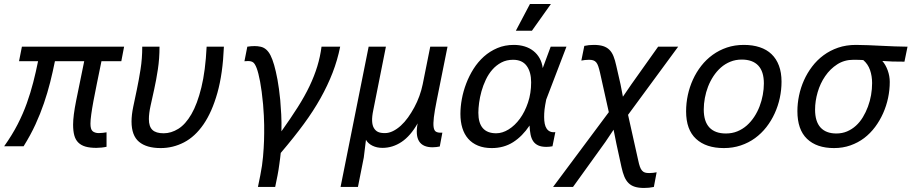

<svg xmlns="http://www.w3.org/2000/svg" viewBox="-39 -720 4486 945"><path d="M485.4 2.4Q474.6 4.9 461.2 6.3Q447.8 7.8 435.5 7.8Q403.3 7.8 381.6 1.5Q359.9 -4.9 346.2 -18.6Q332.5 -32.2 326.7 -53.7Q320.8 -75.2 320.8 -106.9Q320.8 -149.4 335.7 -224.1Q350.6 -298.8 375.5 -418.9H231.4Q220.7 -365.7 207.8 -314.5Q194.8 -263.2 177.2 -211.7Q159.7 -160.2 135.7 -107.9Q111.8 -55.7 77.1 0H-18.6Q21 -55.7 47.9 -108.2Q74.7 -160.6 93 -211.9Q111.3 -263.2 124.5 -314.5Q137.7 -365.7 148.4 -418.9H54.7L68.8 -490.2H571.8L558.1 -418.9H460.4Q447.8 -356.4 437.7 -307.9Q427.7 -259.3 420.9 -222.7Q414.1 -186 410.2 -157.5Q406.2 -128.9 406.2 -111.3Q406.2 -97.7 408.7 -88.6Q411.1 -79.6 416.5 -74.7Q421.9 -69.8 429.9 -67.4Q438 -64.9 446.8 -64.9Q456.5 -64.9 467.3 -66.2Q478 -67.4 485.4 -68.8Z M1063 -490.2Q1057.6 -357.4 1031 -262.9Q1004.4 -168.5 962.6 -107.9Q920.9 -47.4 866.7 -19.3Q812.5 8.8 752 8.8Q682.1 8.8 645.3 -22Q608.4 -52.7 608.4 -122.1Q608.4 -154.3 616.7 -194.1Q625 -233.9 634.8 -280.3Q644.5 -326.7 652.8 -379.2Q661.1 -431.6 661.1 -490.2H746.1Q746.1 -431.2 738 -378.4Q730 -325.7 720 -280.8Q710 -235.8 701.9 -198.7Q693.8 -161.6 693.8 -133.8Q693.8 -97.2 711.2 -80.6Q728.5 -64 766.6 -64Q803.2 -64 838.6 -85.9Q874 -107.9 903.1 -158Q932.1 -208 952.1 -289.6Q972.2 -371.1 978 -490.2Z M1340.3 -228Q1343.3 -193.4 1345.2 -156.5Q1347.2 -119.6 1346.2 -73.7Q1392.1 -138.2 1426.5 -192.4Q1460.9 -246.6 1484.6 -296.4Q1508.3 -346.2 1522.7 -393.6Q1537.1 -440.9 1543.5 -490.2H1635.3Q1622.1 -424.3 1597.9 -361.8Q1573.7 -299.3 1538.6 -236.6Q1503.4 -173.8 1456.5 -109.9Q1409.7 -45.9 1342.8 32.7Q1341.8 44.4 1339.8 58.8Q1337.9 73.2 1335.9 87.9Q1334 102.5 1331.8 116Q1329.6 129.4 1327.1 142.6L1315.4 200.2H1230.5L1242.2 142.6Q1252 93.8 1255.6 51.3Q1259.3 8.8 1260.5 -27.1Q1261.7 -63 1261.2 -104.7Q1260.7 -146.5 1255.9 -206.1Q1249.5 -274.4 1241.2 -318.1Q1232.9 -361.8 1224.4 -384.3Q1215.8 -406.7 1206.8 -413.1Q1197.8 -419.4 1183.6 -419.4Q1177.2 -419.4 1173.1 -419.2Q1168.9 -418.9 1164.1 -418.5L1178.2 -490.2Q1196.8 -493.2 1214.8 -493.2Q1229 -493.2 1243.9 -490Q1258.8 -486.8 1271 -476.3Q1283.2 -465.8 1292.5 -447.5Q1301.8 -429.2 1310.3 -399.9Q1318.8 -370.6 1326.7 -328.4Q1334.5 -286.1 1340.3 -228Z M1860.4 -490.2 1798.3 -178.2Q1791.5 -146 1792.5 -124.3Q1793.5 -102.5 1801.5 -89.4Q1809.6 -76.2 1821.8 -70.6Q1834 -64.9 1855.5 -64.9Q1875 -64.9 1895 -74.7Q1915 -84.5 1933.8 -101.6Q1952.6 -118.7 1969.2 -141.8Q1985.8 -165 2000.2 -191.7Q2014.6 -218.3 2025.1 -247.3Q2035.6 -276.4 2041.5 -305.2L2078.6 -490.2H2163.6L2110.4 -225.1Q2100.1 -173.8 2096.4 -142.6Q2092.8 -111.3 2095.2 -94.5Q2097.7 -77.6 2106.2 -72.3Q2114.7 -66.9 2129.4 -66.9H2138.2L2125.5 1Q2117.7 2.4 2108.9 3.7Q2100.1 4.9 2090.3 4.9Q1994.1 4.9 2016.6 -112.8Q1981.4 -50.8 1937.5 -21.5Q1893.6 7.8 1843.3 7.8Q1815.9 7.8 1794.4 -2.7Q1772.9 -13.2 1762.2 -31.7L1751.5 55.2L1722.7 200.2H1637.2L1775.4 -490.2Z M2490.2 -499Q2518.6 -499 2543.2 -491.5Q2567.9 -483.9 2586.4 -469.2Q2605 -454.6 2616.9 -433.3Q2628.9 -412.1 2632.3 -384.8L2671.4 -490.2H2749L2649.4 -230Q2646.5 -214.8 2644.3 -202.9Q2642.1 -190.9 2641.1 -180.9Q2640.1 -170.9 2639.6 -161.9Q2639.2 -152.8 2639.2 -144Q2639.2 -125.5 2642.1 -111.1Q2645 -96.7 2651.6 -86.9Q2658.2 -77.1 2668.7 -72.5Q2679.2 -67.9 2694.3 -69.8L2680.2 0Q2664.1 2.9 2650.4 2.9Q2625.5 2.9 2609.9 -4.4Q2594.2 -11.7 2585.2 -25.1Q2576.2 -38.6 2572.3 -58.1Q2568.4 -77.6 2567.4 -102.1Q2532.2 -49.3 2486.6 -20.3Q2440.9 8.8 2381.3 8.8Q2342.8 8.8 2313.7 -3.2Q2284.7 -15.1 2265.4 -37.1Q2246.1 -59.1 2236.6 -90.1Q2227.1 -121.1 2227.1 -159.2Q2227.1 -193.8 2234.1 -232.4Q2241.2 -271 2255.6 -308.8Q2270 -346.7 2291.7 -381.1Q2313.5 -415.5 2342.8 -441.7Q2372.1 -467.8 2408.9 -483.4Q2445.8 -499 2490.2 -499ZM2315.4 -165Q2315.4 -64 2403.3 -64Q2433.6 -64 2464.4 -83Q2495.1 -102.1 2519.8 -135.7Q2544.4 -169.4 2559.8 -215.3Q2575.2 -261.2 2575.2 -314.9Q2575.2 -365.7 2553.2 -395.8Q2531.2 -425.8 2486.3 -425.8Q2454.1 -425.8 2428.7 -412.4Q2403.3 -398.9 2384.3 -377.2Q2365.2 -355.5 2352.1 -327.6Q2338.9 -299.8 2330.8 -270.8Q2322.8 -241.7 2319.1 -214.1Q2315.4 -186.5 2315.4 -165ZM2672.4 -700.2 2579.1 -568.8H2500L2569.3 -700.2ZM2199.2 -490.2Z M3102.1 68.8Q3106 87.9 3110.4 100.1Q3114.7 112.3 3120.8 119.4Q3127 126.5 3135.3 129.2Q3143.6 131.8 3156.2 131.8Q3166 131.8 3176 130.6Q3186 129.4 3192.9 127.9L3179.2 200.2Q3167 202.6 3155.3 203.9Q3143.6 205.1 3130.9 205.1Q3104 205.1 3085.4 199.2Q3066.9 193.4 3054.4 180.9Q3042 168.5 3033.9 149.2Q3025.9 129.9 3020 103L2995.1 -11.2L2981 -81.5L2940.4 -21L2781.2 200.2H2683.1L2957.5 -168L2914.1 -362.8Q2909.7 -381.8 2905.5 -394Q2901.4 -406.2 2895.3 -413.3Q2889.2 -420.4 2880.6 -423.1Q2872.1 -425.8 2859.9 -425.8Q2850.1 -425.8 2839.8 -424.6Q2829.6 -423.3 2822.3 -421.9L2836.9 -494.1Q2848.1 -496.6 2859.6 -497.8Q2871.1 -499 2883.8 -499Q2910.6 -499 2929.2 -493.2Q2947.8 -487.3 2960.2 -475.1Q2972.7 -462.9 2980.5 -443.4Q2988.3 -423.8 2994.1 -397L3015.1 -305.2L3026.9 -244.1L3068.8 -305.2L3200.2 -490.2H3298.8L3052.2 -154.8Z M3523.9 8.8Q3436 8.8 3387 -36.4Q3337.9 -81.5 3337.9 -171.9Q3337.9 -212.4 3346.4 -252.2Q3355 -292 3371.6 -328.4Q3388.2 -364.7 3412.6 -396Q3437 -427.2 3468.8 -450.2Q3500.5 -473.1 3538.8 -486.1Q3577.1 -499 3622.1 -499Q3666 -499 3700.4 -487.5Q3734.9 -476.1 3758.5 -453.4Q3782.2 -430.7 3794.9 -396.7Q3807.6 -362.8 3807.6 -317.9Q3807.6 -277.8 3799.1 -238Q3790.5 -198.2 3773.9 -161.9Q3757.3 -125.5 3732.9 -94.2Q3708.5 -63 3677 -40Q3645.5 -17.1 3606.9 -4.2Q3568.4 8.8 3523.9 8.8ZM3720.7 -309.1Q3720.7 -368.2 3692.9 -397.5Q3665 -426.8 3611.8 -426.8Q3581.5 -426.8 3555.7 -416.3Q3529.8 -405.8 3509 -387.5Q3488.3 -369.1 3472.4 -345Q3456.5 -320.8 3446 -293.7Q3435.5 -266.6 3430.2 -237.5Q3424.8 -208.5 3424.8 -181.2Q3424.8 -122.1 3452.6 -92.5Q3480.5 -63 3533.7 -63Q3564.5 -63 3590.1 -73.5Q3615.7 -84 3636.5 -102.3Q3657.2 -120.6 3673.1 -144.8Q3689 -168.9 3699.5 -196.3Q3710 -223.6 3715.3 -252.7Q3720.7 -281.7 3720.7 -309.1Z M4303.7 -419.9Q4319.8 -401.9 4330.1 -373.8Q4340.3 -345.7 4340.3 -316.9Q4340.3 -277.3 4332 -238Q4323.7 -198.7 4307.6 -162.6Q4291.5 -126.5 4268.1 -95Q4244.6 -63.5 4214.4 -40.5Q4184.1 -17.6 4146.7 -4.4Q4109.4 8.8 4065.9 8.8Q3980.5 8.8 3933.1 -36.6Q3885.7 -82 3885.7 -172.9Q3885.7 -210.9 3893.8 -249.8Q3901.9 -288.6 3918 -324.7Q3934.1 -360.8 3958.3 -392.6Q3982.4 -424.3 4014.4 -448Q4046.4 -471.7 4086.2 -485.4Q4126 -499 4173.8 -499Q4202.6 -499 4234.4 -497.6Q4266.1 -496.1 4299.1 -494.6Q4332 -493.2 4364.7 -491.7Q4397.5 -490.2 4427.7 -490.2L4412.6 -416.5Q4380.9 -416.5 4353.8 -417.2Q4326.7 -418 4303.7 -419.9ZM4210 -424.3Q4205.6 -424.8 4199.2 -425Q4192.9 -425.3 4182.1 -425.5Q4171.4 -425.8 4169.2 -425.8Q4167 -425.8 4161.6 -425.8Q4116.7 -425.8 4081.8 -403.3Q4046.9 -380.9 4022.5 -345.2Q3998 -309.6 3985.4 -266.1Q3972.7 -222.7 3972.7 -180.2Q3972.7 -122.1 3999.5 -92.5Q4026.4 -63 4077.6 -63Q4106 -63 4130.1 -73.2Q4154.3 -83.5 4173.8 -101.3Q4193.4 -119.1 4208 -143.3Q4222.7 -167.5 4232.9 -195.1Q4243.2 -222.7 4248.3 -252.2Q4253.4 -281.7 4253.4 -311Q4253.4 -345.7 4243.2 -375.2Q4232.9 -404.8 4210 -424.3Z"/></svg>

Font: Code New Roman
Style: Italic
Weight: 400
Italic angle: -11°
Monospace: yes
Designer: Sam Radian
Foundry: Code New Roman
Version: Version 1.508 October 19, 2014